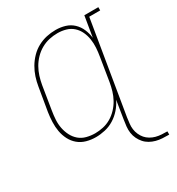

<svg xmlns="http://www.w3.org/2000/svg" viewBox="-171 -646 854 927"><g transform="rotate(-30 256.0 -182.0)"><path d="M501 174Q482 174 464 173Q446 172 429 167.5Q412 163 397 154.5Q382 146 371 133.5Q360 121 352.5 105.5Q345 90 342.5 72.5Q340 55 342 36.5Q344 18 347 0L363 -100Q351 -75 332.5 -54Q314 -33 290.5 -18.5Q267 -4 240.5 2Q214 8 189 8Q162 8 137 1Q112 -6 93 -22Q74 -38 62.5 -60.5Q51 -83 46.5 -108Q42 -133 43 -160Q44 -187 48 -213L70 -343Q74 -368 82 -392.5Q90 -417 103.5 -440Q117 -463 136 -482.5Q155 -502 178.5 -514.5Q202 -527 227 -532.5Q252 -538 278 -538Q305 -538 330 -530.5Q355 -523 373.5 -505.5Q392 -488 402 -464.5Q412 -441 415 -415L434 -530H512V-512H451L366 0Q364 16 362 32Q360 48 362 63.5Q364 79 370.5 93.5Q377 108 386.5 119Q396 130 409.5 138Q423 146 438 150Q453 154 469 155Q485 156 501 156ZM195 -10Q217 -10 240 -15Q263 -20 283.5 -32Q304 -44 321 -62Q338 -80 349.5 -101Q361 -122 367.5 -144Q374 -166 378 -189L399 -319Q403 -342 404.5 -366Q406 -390 402.5 -413Q399 -436 389.5 -456.5Q380 -477 363.5 -492Q347 -507 324.5 -513.5Q302 -520 278 -520Q255 -520 232 -515Q209 -510 187.5 -498Q166 -486 148.5 -468Q131 -450 119 -429Q107 -408 100 -385.5Q93 -363 89 -340L68 -210Q64 -186 62.5 -162Q61 -138 65.5 -115Q70 -92 80.5 -71.5Q91 -51 108 -36.5Q125 -22 148 -16Q171 -10 195 -10Z"/></g></svg>

Font: Iosevka Slab Thin
Style: Italic
Weight: 100
Italic angle: -9°
Monospace: yes
Designer: Belleve Invis
Foundry: Belleve Invis
Version: Version 11.1.1; ttfautohint (v1.8.3)